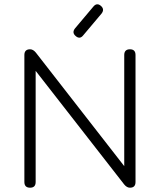

<svg xmlns="http://www.w3.org/2000/svg" viewBox="-20 -874 744 894"><path d="M332 -706.5C332 -706.5 332 -706.5 332 -706.5C320 -717 319 -728.5 329 -741.5C329 -741.5 329 -741.5 329 -741.5C329 -741.5 414.5 -843 414.5 -843C425.5 -856.5 437.5 -857.5 450 -846.5C450 -846.5 450 -846.5 450 -846.5C462 -836 463 -824 453 -811C453 -811 453 -811 453 -811C453 -811 367.5 -709.5 367.5 -709.5C357 -696 345 -695 332 -706.5ZM120 0C120 0 120 0 120 0C102.5 0 93.5 -9 93.5 -26.5C93.5 -26.5 93.5 -26.5 93.5 -26.5C93.5 -26.5 93.5 -618 93.5 -618C93.5 -635.5 102.5 -644.5 120 -644.5C120 -644.5 120 -644.5 120 -644.5C129.5 -644.5 138.5 -639.5 147 -629C147 -629 147 -629 147 -629C147 -629 570.5 -85 570.5 -85C570.5 -85 558.5 -85 558.5 -85C558.5 -85 558.5 -618 558.5 -618C558.5 -635.5 567.5 -644.5 585 -644.5C585 -644.5 585 -644.5 585 -644.5C602.5 -644.5 611 -635.5 611 -618C611 -618 611 -618 611 -618C611 -618 611 -26.5 611 -26.5C611 -9 602.5 0 585 0C585 0 585 0 585 0C575.5 0 566.5 -5 558 -15.5C558 -15.5 558 -15.5 558 -15.5C558 -15.5 134 -559.5 134 -559.5C134 -559.5 146 -559.5 146 -559.5C146 -559.5 146 -26.5 146 -26.5C146 -9 137.5 0 120 0Z"/></svg>

Font: Jura-Fortis-Regular
Style: Regular
Weight: 500
Designer: Daniel Johnson, Alexei Vanyashin, Mirko Velimirovic
Foundry: Daniel Johnson
Version: ""